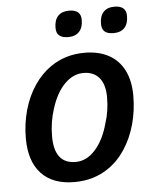

<svg xmlns="http://www.w3.org/2000/svg" viewBox="-53 -786 682 842"><g transform="rotate(-5 287.5 -365.5)"><path d="M44.9 -199.7Q44.9 -264.2 61.5 -323.2Q78.1 -382.3 109.6 -429.4Q141.1 -476.6 184.1 -506.3Q249.5 -551.3 333.5 -551.3Q396 -551.3 440.2 -527.1Q484.4 -502.9 507.6 -456.8Q530.8 -410.6 530.8 -345.7Q530.8 -279.8 514.2 -219.7Q497.6 -159.7 466.3 -112.1Q435.1 -64.5 392.1 -35.2Q327.6 9.8 241.2 9.8Q146 9.8 95.5 -44.4Q44.9 -98.6 44.9 -199.7ZM398.4 -235.8Q415.5 -286.6 415.5 -348.6Q415.5 -404.3 391.1 -433.8Q366.7 -463.4 321.3 -463.4Q275.4 -463.4 238 -425.3Q200.7 -387.2 179.7 -320.8Q160.2 -262.2 160.2 -198.2Q160.2 -77.6 253.9 -77.6Q302.2 -77.6 340.6 -120.4Q378.9 -163.1 398.4 -235.8ZM216.8 -670.9Q216.8 -705.1 233.6 -723.1Q250.5 -741.2 282.2 -741.2Q334.5 -741.2 334.5 -696.3Q334.5 -662.6 317.6 -644.3Q300.8 -626 269.5 -626Q242.7 -626 229.7 -637Q216.8 -647.9 216.8 -670.9ZM417 -670.9Q417 -705.1 433.6 -723.1Q450.2 -741.2 481.9 -741.2Q533.7 -741.2 533.7 -696.3Q533.7 -662.1 517.1 -644Q500.5 -626 469.2 -626Q442.4 -626 429.7 -637Q417 -647.9 417 -670.9Z"/></g></svg>

Font: Viking Open Sans Light
Style: Bold Italic
Weight: 600
Italic angle: -12°
Foundry: Ascender Corporation
Version: Version 2.000